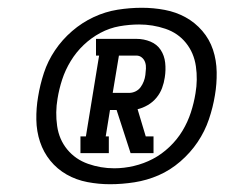

<svg xmlns="http://www.w3.org/2000/svg" viewBox="-20 -922 578 494"><path d="M187 -528V-571H201L235 -779H227V-822H331Q350 -822 367 -815Q384 -808 393.5 -793.5Q403 -779 405 -760.5Q407 -742 404 -723Q402 -709 397 -695.5Q392 -682 382.5 -670.5Q373 -659 360 -651.5Q347 -644 334 -641L355 -571H375V-528H316L280 -639H263L252 -571H260V-528ZM270 -683H312Q321 -683 329 -687Q337 -691 342 -698Q347 -705 350 -713Q353 -721 354 -729Q355 -737 355.5 -745.5Q356 -754 353.5 -761.5Q351 -769 345 -774Q339 -779 331 -779H286ZM263 -448Q234 -448 205 -453.5Q176 -459 151.5 -473Q127 -487 109.5 -508.5Q92 -530 83 -557Q74 -584 73.5 -614Q73 -644 78 -673Q83 -704 93 -734.5Q103 -765 121.5 -792.5Q140 -820 165.5 -842Q191 -864 221 -878Q251 -892 282.5 -897Q314 -902 345 -902Q375 -902 404 -896.5Q433 -891 457.5 -877.5Q482 -864 500.5 -842.5Q519 -821 528 -794Q537 -767 537.5 -736.5Q538 -706 533 -677Q528 -646 517.5 -615Q507 -584 488.5 -556.5Q470 -529 444 -506.5Q418 -484 388 -471Q358 -458 326 -453Q294 -448 263 -448ZM274 -489Q299 -489 324.5 -495Q350 -501 373 -513Q396 -525 416 -544Q436 -563 449.5 -585.5Q463 -608 471 -632.5Q479 -657 483 -682Q489 -717 484 -751.5Q479 -786 458.5 -811.5Q438 -837 405.5 -848Q373 -859 338 -859Q313 -859 287.5 -854.5Q262 -850 238.5 -837.5Q215 -825 195.5 -806.5Q176 -788 162 -765Q148 -742 140 -717.5Q132 -693 128 -668Q122 -633 127 -598Q132 -563 153 -537.5Q174 -512 206.5 -500.5Q239 -489 274 -489Z"/></svg>

Font: Iosevka Slab Oblique
Style: Bold
Weight: 700
Italic angle: -9°
Monospace: yes
Designer: Belleve Invis
Foundry: Belleve Invis
Version: Version 11.1.1; ttfautohint (v1.8.3)